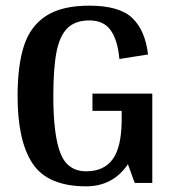

<svg xmlns="http://www.w3.org/2000/svg" viewBox="-20 -645 624 677"><path d="M517 0H455L431 -66Q378 12 284 12Q149 12 95.5 -67.5Q42 -147 42 -306Q42 -414 64.5 -483.5Q87 -553 142.5 -589Q198 -625 295 -625Q401 -625 446.5 -581.5Q492 -538 502 -453L401 -437Q395 -503 370.5 -538Q346 -573 295 -573Q245 -573 217.5 -545.5Q190 -518 179 -460.5Q168 -403 168 -306Q168 -169 193 -105Q218 -41 284 -41Q346 -41 377 -83Q408 -125 409 -219V-254H306V-315H517Z"/></svg>

Font: Arya
Style: Bold
Weight: 700
Designer: Eduardo Rodriguez Tunni, Modular Infotech
Foundry: Eduardo Rodriguez Tunni, Modular Infotech
Version: Version 1.002